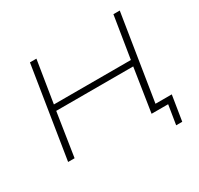

<svg xmlns="http://www.w3.org/2000/svg" viewBox="-175 -920 1331 1285"><g transform="rotate(-30 490.5 -278.0)"><path d="M837 149 861 0H734L741 -45H915L884 149ZM88 0 200 -705H250L198 -381H793L845 -705H894L782 0H733L785 -336H190L138 0Z"/></g></svg>

Font: Nunito Sans 10pt Expanded ExtraLight
Style: Italic
Weight: 250
Width: 7
Italic angle: -9°
Designer: Vernon Adams
Foundry: Vernon Adams
Version: Version 3.101;gftools[0.9.27]